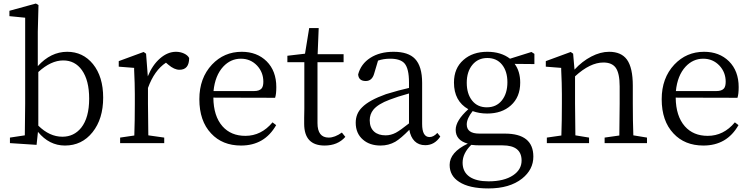

<svg xmlns="http://www.w3.org/2000/svg" viewBox="-20 -808 4242 1084"><path d="M346.7 13.7Q257.8 13.7 194.3 -63.5L186.5 9.8L36.1 0V-31.2L120.1 -43.9Q122.1 -151.4 122.1 -222.7V-708L33.2 -716.8V-747.1L182.6 -788.1L197.3 -779.3L193.4 -628.9V-434.6Q266.6 -515.6 359.4 -515.6Q448.2 -515.6 504.9 -446.3Q562.5 -375 562.5 -256.8Q562.5 -136.7 502.4 -61.5Q442.4 13.7 346.7 13.7ZM332 -36.1Q397.5 -36.1 438.5 -86.9Q483.4 -143.6 483.4 -251Q483.4 -354.5 442.4 -412.1Q403.3 -466.8 336.9 -466.8Q267.6 -466.8 196.3 -401.4V-98.6Q259.8 -36.1 332 -36.1Z M658.2 0V-31.2L738.3 -43Q741.2 -125 741.2 -222.7V-276.4Q741.2 -334 737.3 -414.1Q737.3 -420.9 737.3 -424.8L650.4 -431.6V-462.9L791 -514.6L804.7 -504.9L814.5 -377Q840.8 -441.4 883.8 -478.5Q926.8 -515.6 973.6 -515.6Q998 -515.6 1019 -505.9Q1040 -496.1 1047.9 -480.5Q1047.9 -414.1 993.2 -414.1Q963.9 -414.1 930.7 -442.4L917 -454.1Q851.6 -411.1 815.4 -311.5V-222.7Q815.4 -153.3 817.4 -43.9L907.2 -31.2V0Z M1340.8 13.7Q1235.4 13.7 1171.9 -54.7Q1105.5 -125 1105.5 -248Q1105.5 -367.2 1176.8 -443.4Q1245.1 -515.6 1344.7 -515.6Q1430.7 -515.6 1485.4 -461.9Q1540 -407.2 1540 -316.4Q1540 -276.4 1533.2 -255.9L1184.6 -256.8Q1185.5 -152.3 1236.3 -94.7Q1284.2 -41 1365.2 -41Q1455.1 -41 1518.6 -117.2L1539.1 -101.6Q1473.6 13.7 1340.8 13.7ZM1185.5 -293.9H1414.1Q1444.3 -293.9 1457 -308.6Q1466.8 -320.3 1466.8 -346.7Q1466.8 -399.4 1431.6 -437.5Q1394.5 -476.6 1339.8 -476.6Q1282.2 -476.6 1240.2 -431.6Q1194.3 -381.8 1185.5 -293.9Z M1812.5 13.7Q1697.3 13.7 1697.3 -109.4Q1697.3 -120.1 1697.3 -142.6Q1698.2 -172.9 1698.2 -194.3V-457H1602.5V-493.2L1702.1 -504.9L1725.6 -649.4H1779.3L1773.4 -502H1919.9V-457H1772.5V-113.3Q1772.5 -31.2 1835.9 -31.2Q1870.1 -31.2 1910.2 -59.6L1929.7 -35.2Q1886.7 13.7 1812.5 13.7Z M2128.9 13.7Q2067.4 13.7 2029.3 -19.5Q1988.3 -54.7 1988.3 -115.2Q1988.3 -167 2024.4 -202.1Q2063.5 -242.2 2159.2 -276.4Q2235.4 -299.8 2289.1 -311.5V-342.8Q2289.1 -420.9 2263.7 -450.2Q2240.2 -476.6 2182.6 -476.6Q2145.5 -476.6 2114.3 -465.8L2092.8 -393.6Q2081.1 -350.6 2044.9 -350.6Q2004.9 -350.6 2002 -387.7Q2017.6 -447.3 2070.8 -481.4Q2124 -515.6 2202.1 -515.6Q2285.2 -515.6 2323.2 -475.6Q2363.3 -433.6 2363.3 -339.8V-108.4Q2363.3 -34.2 2405.3 -34.2Q2427.7 -34.2 2449.2 -57.6L2465.8 -37.1Q2433.6 11.7 2380.9 11.7Q2343.8 11.7 2320.8 -11.2Q2297.9 -34.2 2291 -75.2Q2243.2 -26.4 2211.9 -7.8Q2173.8 13.7 2128.9 13.7ZM2157.2 -43.9Q2186.5 -43.9 2214.8 -58.6Q2240.2 -72.3 2289.1 -111.3V-280.3Q2221.7 -261.7 2179.7 -245.1Q2114.3 -220.7 2087.9 -188.5Q2067.4 -163.1 2067.4 -128.9Q2067.4 -86.9 2092.8 -64.5Q2116.2 -43.9 2157.2 -43.9Z M2737.3 255.9Q2628.9 255.9 2572.3 218.8Q2518.6 184.6 2518.6 123Q2518.6 51.8 2621.1 2.9Q2552.7 -15.6 2552.7 -75.2Q2552.7 -127 2624 -191.4Q2543 -237.3 2543 -341.8Q2543 -422.9 2596.7 -469.7Q2648.4 -515.6 2731.4 -515.6Q2808.6 -515.6 2859.4 -476.6L2980.5 -514.6L2997.1 -503.9V-446.3L2885.7 -447.3Q2917 -405.3 2917 -341.8Q2917 -259.8 2864.3 -212.9Q2813.5 -167 2730.5 -167Q2686.5 -167 2648.4 -180.7Q2615.2 -138.7 2615.2 -105.5Q2615.2 -53.7 2686.5 -53.7H2830.1Q2991.2 -53.7 2991.2 76.2Q2991.2 149.4 2927.7 200.2Q2857.4 255.9 2737.3 255.9ZM2738.3 215.8Q2826.2 215.8 2877 181.6Q2924.8 149.4 2924.8 98.6Q2924.8 12.7 2817.4 12.7H2692.4Q2664.1 12.7 2640.6 9.8Q2591.8 57.6 2591.8 110.4Q2591.8 163.1 2631.8 190.4Q2669.9 215.8 2738.3 215.8ZM2728.5 -202.1Q2782.2 -202.1 2813.5 -241.2Q2844.7 -280.3 2844.7 -343.8Q2844.7 -405.3 2814.5 -442.9Q2784.2 -480.5 2731.4 -480.5Q2678.7 -480.5 2647 -441.9Q2615.2 -403.3 2615.2 -340.8Q2615.2 -278.3 2645.5 -240.2Q2675.8 -202.1 2728.5 -202.1Z M3067.4 0V-31.2L3149.4 -43Q3152.3 -125 3152.3 -222.7V-276.4Q3152.3 -334 3148.4 -415Q3148.4 -421.9 3148.4 -424.8L3061.5 -431.6V-462.9L3202.1 -514.6L3215.8 -504.9L3223.6 -415Q3266.6 -461.9 3318.4 -488.8Q3370.1 -515.6 3418.9 -515.6Q3487.3 -515.6 3519.5 -471.7Q3552.7 -425.8 3552.7 -324.2V-222.7Q3552.7 -125 3555.7 -43.9L3632.8 -31.2V0H3393.6V-31.2L3476.6 -43Q3478.5 -150.4 3478.5 -222.7V-320.3Q3478.5 -394.5 3456.1 -425.8Q3434.6 -455.1 3386.7 -455.1Q3311.5 -455.1 3226.6 -377V-222.7Q3226.6 -151.4 3228.5 -43.9L3305.7 -31.2V0Z M3951.2 13.7Q3845.7 13.7 3782.2 -54.7Q3715.8 -125 3715.8 -248Q3715.8 -367.2 3787.1 -443.4Q3855.5 -515.6 3955.1 -515.6Q4041 -515.6 4095.7 -461.9Q4150.4 -407.2 4150.4 -316.4Q4150.4 -276.4 4143.6 -255.9L3794.9 -256.8Q3795.9 -152.3 3846.7 -94.7Q3894.5 -41 3975.6 -41Q4065.4 -41 4128.9 -117.2L4149.4 -101.6Q4084 13.7 3951.2 13.7ZM3795.9 -293.9H4024.4Q4054.7 -293.9 4067.4 -308.6Q4077.1 -320.3 4077.1 -346.7Q4077.1 -399.4 4042 -437.5Q4004.9 -476.6 3950.2 -476.6Q3892.6 -476.6 3850.6 -431.6Q3804.7 -381.8 3795.9 -293.9Z"/></svg>

Font: Bpmf GenYo Min R
Style: R
Weight: 400
Foundry: But Ko
Version: Version 1.320